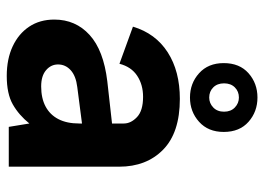

<svg xmlns="http://www.w3.org/2000/svg" viewBox="-127 -650 783 569"><g transform="rotate(90 264.5 -365.5)"><path d="M371 -637Q371 -591 341 -564Q311 -537 269 -537Q227 -537 197 -564Q167 -591 167 -637Q167 -684 197 -710.5Q227 -737 269 -737Q311 -737 341 -710.5Q371 -684 371 -637ZM311 -638Q311 -658 298.5 -670Q286 -682 269 -682Q251 -682 239 -670Q227 -658 227 -638Q227 -618 239 -606Q251 -594 269 -594Q286 -594 298.5 -606Q311 -618 311 -638ZM356 0 346 -61Q321 -30 289.5 -12Q258 6 205 6Q155 6 117.5 -11.5Q80 -29 59 -60.5Q38 -92 38 -135Q38 -198 83.5 -239.5Q129 -281 221 -292L346 -306V-341Q346 -362 327 -380Q308 -398 267 -398Q231 -398 204.5 -380.5Q178 -363 169 -328L59 -368Q79 -435 135 -471Q191 -507 273 -507Q373 -507 423.5 -457.5Q474 -408 474 -327V0ZM346 -217 238 -203Q205 -199 188 -183.5Q171 -168 171 -146Q171 -125 188 -110.5Q205 -96 236 -96Q271 -96 295.5 -109Q320 -122 333 -147Q346 -172 346 -209Z"/></g></svg>

Font: Albert Sans
Style: Bold
Weight: 700
Designer: Andreas Rasmussen
Foundry: a.Foundry
Version: Version 1.025